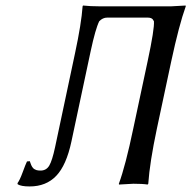

<svg xmlns="http://www.w3.org/2000/svg" viewBox="-20 -668 695 698"><path d="M369.6 -604Q353.5 -604 340.8 -590.8Q327.1 -563.5 309.6 -481.9L239.7 -153.8Q221.2 -66.9 184.3 -28.6Q147.5 9.8 87.9 9.8Q56.6 9.8 44.4 2L43.5 -2Q51.8 -12.7 62.5 -42Q73.2 -71.3 78.1 -81.1L88.4 -82Q88.9 -80.6 90.3 -76.4Q91.8 -72.3 92.3 -71Q92.8 -69.8 94.2 -66.4Q95.7 -63 96.7 -61.8Q97.7 -60.5 99.6 -57.9Q101.6 -55.2 103 -54.4Q104.5 -53.7 107.2 -52Q109.9 -50.3 112.8 -49.6Q115.7 -48.8 119.4 -48.3Q123 -47.9 127.4 -47.9Q148.4 -47.9 159.2 -66.2Q169.9 -84.5 180.2 -132.8L252.9 -475.1Q275.9 -582.5 280.3 -645L281.7 -647.9Q308.1 -645 342.3 -645H602.1L654.8 -647.9L655.3 -645Q630.9 -577.1 602.5 -444.8L550.3 -200.2Q524.4 -78.1 519 0L516.6 2.9Q499 0 464.8 0L412.6 2.9L412.1 0Q436.5 -66.4 464.4 -200.2L516.6 -444.8Q542 -563.5 539.6 -590.8Q536.6 -596.2 534.7 -598.4Q532.7 -600.6 528.3 -602.3Q523.9 -604 516.6 -604Z"/></svg>

Font: Linux Biolinum
Style: Italic
Weight: 400
Italic angle: -12°
Designer: Philipp H. Poll
Foundry: Philipp H. Poll
Version: Version 1.1.3 ; ttfautohint (v0.9)